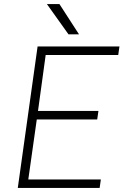

<svg xmlns="http://www.w3.org/2000/svg" viewBox="-20 -930 611 950"><path d="M166 -700H571L565 -658H206L168 -381H467L461 -339H162L120 -42H479L473 0H68ZM212 -910H274L371 -760H319Z"/></svg>

Font: Retni Sans Light
Style: Italic
Weight: 300
Italic angle: -8°
Designer: Vitaly Kuzmin
Foundry: ParaType Ltd.
Version: Version 1.00;June 10, 2019;FontCreator 11.5.0.2425 64-bit; t